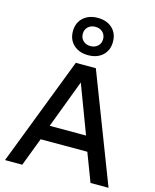

<svg xmlns="http://www.w3.org/2000/svg" viewBox="-144 -1108 974 1204"><g transform="rotate(15 343.0 -506.0)"><path d="M562 0 492 -184H189L119 0H7L278 -704H408L679 0ZM222 -280H458L340 -593ZM339 -1012Q398 -1012 433.5 -979Q469 -946 469 -891Q469 -836 433.5 -803Q398 -770 339 -770Q281 -770 245 -803Q209 -836 209 -891Q209 -946 245 -979Q281 -1012 339 -1012ZM339 -954Q310 -954 291.5 -936.5Q273 -919 273 -891Q273 -864 291.5 -846.5Q310 -829 339 -829Q368 -829 386.5 -846.5Q405 -864 405 -891Q405 -919 386.5 -936.5Q368 -954 339 -954Z"/></g></svg>

Font: Prodigy Sans Medium
Style: Regular
Weight: 500
Designer: Wei Huang
Foundry: Wei Huang
Version: Version 1.003; ttfautohint (v1.8.3)